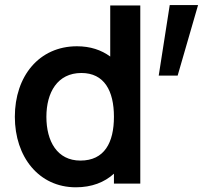

<svg xmlns="http://www.w3.org/2000/svg" viewBox="-20 -742 826 776"><path d="M621.5 -436.5H698L780.5 -721.5H666ZM425.5 -513.5C389.5 -540 345 -555 291 -555C138 -555 40 -434 40 -270C40 -108 137 15 286.5 15C350.5 15 402 -5 440.5 -40V0H547V-720H425.5ZM305 -93C211 -93 167.5 -171 167.5 -270C167.5 -368 212 -447 309 -447C401 -447 440.5 -375.5 440.5 -270C440.5 -165.5 402 -93 305 -93Z"/></svg>

Font: Hauora
Style: Bold
Weight: 700
Designer: Wayne Shih
Foundry: WCYS
Version: Version 1.001;hotconv 1.0.109;makeotfexe 2.5.65596